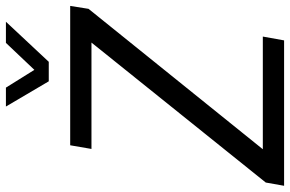

<svg xmlns="http://www.w3.org/2000/svg" viewBox="-192 -782 966 639"><g transform="rotate(-90 290.5 -463.0)"><path d="M475.1 0H-8.8L2 -61L467.8 -641.1H113.8L126 -711.9H589.8L580.1 -650.9L112.8 -70.8H487.8ZM403.8 -783.2H338.9L254.9 -925.8H317.9L377 -831.1L466.8 -925.8H537.1Z"/></g></svg>

Font: Creato Display
Style: Italic
Weight: 400
Italic angle: -10°
Version: Version 1.000